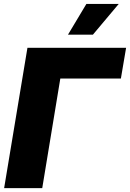

<svg xmlns="http://www.w3.org/2000/svg" viewBox="-20 -975 674 995"><path d="M633.5 -727.3 606.5 -568.2H292.6L198.9 0H1.4L122.2 -727.3ZM332.4 -795.5 427.6 -954.5H595.2L461.6 -795.5Z"/></svg>

Font: Karasuma Gothic
Style: Italic
Weight: 900
Italic angle: -9.39999°
Designer: Rasmus Andersson / Ryoko Nishizuka
Foundry: Genbu
Version: Version 1.00